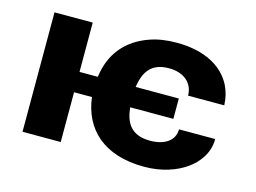

<svg xmlns="http://www.w3.org/2000/svg" viewBox="-79 -674 1093 820"><g transform="rotate(15 467.0 -264.0)"><path d="M608 -104C522 -104 496 -154 489 -220H680V-310H489C499 -372 523 -424 607 -424C673 -424 715 -387 715 -332H875C874 -363 867 -392 854 -418C817 -491 734 -538 611 -538C566 -538 527 -532 493 -520C395 -486 335 -414 322 -310H241V-528H72V0H241V-220H320C337 -84 431 10 612 10C690 10 753 -13 797 -44C839 -74 875 -121 875 -183H715C715 -132 670 -104 608 -104Z"/></g></svg>

Font: Asimov
Style: XWid
Weight: 500
Designer: Google
Version: Version 2.000980; 2014